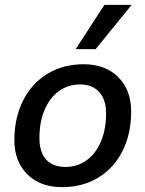

<svg xmlns="http://www.w3.org/2000/svg" viewBox="-20 -759 595 789"><path d="M39 -183Q39 -274 74.5 -345Q110 -416 174.5 -455.5Q239 -495 324 -495Q413 -495 466 -442Q519 -389 519 -301Q519 -210 484 -139.5Q449 -69 384.5 -29.5Q320 10 235 10Q145 10 92 -43Q39 -96 39 -183ZM416 -293Q416 -350 387.5 -381Q359 -412 309 -412Q260 -412 222 -384.5Q184 -357 163 -307Q142 -257 142 -192Q142 -133 170 -103Q198 -73 249 -73Q298 -73 336 -100.5Q374 -128 395 -178Q416 -228 416 -293ZM409 -739H521L373 -557H291Z"/></svg>

Font: Niramit Medium
Style: Italic
Weight: 500
Italic angle: -10°
Designer: Katatrad Aksorn Co.,Ltd.
Foundry: Cadson Demak Co.,Ltd.
Version: Version 1.000; ttfautohint (v1.6)